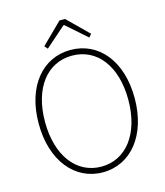

<svg xmlns="http://www.w3.org/2000/svg" viewBox="-134 -1026 981 1140"><g transform="rotate(-15 357.0 -456.0)"><path d="M357 13C529 13 652 -136 652 -365C652 -594 529 -739 357 -739C185 -739 62 -594 62 -365C62 -136 185 13 357 13ZM357 -22C204 -22 101 -157 101 -365C101 -573 204 -704 357 -704C510 -704 613 -573 613 -365C613 -157 510 -22 357 -22ZM230 -781 355 -891H360L485 -781L501 -800L374 -925H340L213 -800Z"/></g></svg>

Font: Noto Sans CJK SC Thin
Style: Regular
Weight: 100
Designer: Ryoko NISHIZUKA 西塚涼子 (kana, bopomofo & ideographs); Paul D. Hunt (Latin, Greek & Cyrillic); Sandoll Communications 산돌커뮤니
Foundry: Adobe
Version: Version 2.004;hotconv 1.0.118;makeotfexe 2.5.65603